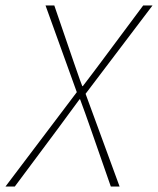

<svg xmlns="http://www.w3.org/2000/svg" viewBox="-56 -680 576 700"><path d="M-36 0 224 -344 110 -660H142L214 -450Q222 -428 228.5 -408.5Q235 -389 244 -366H246Q264 -390 281 -412Q298 -434 314 -456L466 -660H500L256 -338L380 0H348L272 -218Q264 -242 254.5 -267.5Q245 -293 236 -318H234Q213 -290 193.5 -263Q174 -236 156 -212L-2 0Z"/></svg>

Font: Source Sans 3
Style: Italic
Weight: 200
Italic angle: -11°
Designer: Paul D. Hunt
Foundry: Adobe
Version: Version 3.046;hotconv 1.0.118;makeotfexe 2.5.65603